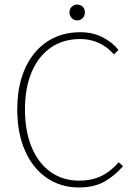

<svg xmlns="http://www.w3.org/2000/svg" viewBox="-20 -814 602 846"><path d="M328 12Q247 12 185.5 -30.5Q124 -73 90 -150.5Q56 -228 56 -332Q56 -410 75.5 -472.5Q95 -535 132 -580Q169 -625 220 -648.5Q271 -672 334 -672Q390 -672 433.5 -649Q477 -626 502 -594L482 -574Q455 -606 417 -624Q379 -642 334 -642Q258 -642 203.5 -604Q149 -566 119.5 -496.5Q90 -427 90 -332Q90 -237 119 -166.5Q148 -96 202 -57Q256 -18 330 -18Q383 -18 424.5 -37.5Q466 -57 503 -99L522 -82Q485 -39 439.5 -13.5Q394 12 328 12ZM320 -724Q307 -724 296.5 -734Q286 -744 286 -760Q286 -775 296.5 -784.5Q307 -794 320 -794Q334 -794 344 -784.5Q354 -775 354 -760Q354 -744 344 -734Q334 -724 320 -724Z"/></svg>

Font: Source Sans 3 VF
Style: Regular
Weight: 200
Designer: Paul D. Hunt
Foundry: Adobe
Version: Version 3.046;hotconv 1.0.118;makeotfexe 2.5.65603